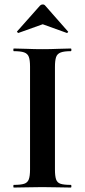

<svg xmlns="http://www.w3.org/2000/svg" viewBox="-20 -843 382 863"><path d="M227 -81Q227 -52 232 -37Q237 -22 252 -17Q267 -12 298 -12Q301 -12 301 -6Q301 0 298 0Q272 0 240 -1Q208 -2 170 -2Q134 -2 101 -1Q68 0 42 0Q40 0 40 -6Q40 -12 42 -12Q73 -12 88.5 -17Q104 -22 109.5 -37Q115 -52 115 -81V-544Q115 -573 109.5 -587.5Q104 -602 88.5 -607.5Q73 -613 42 -613Q40 -613 40 -619Q40 -625 42 -625Q68 -625 101 -623.5Q134 -622 170 -622Q208 -622 240.5 -623.5Q273 -625 298 -625Q301 -625 301 -619Q301 -613 298 -613Q268 -613 252.5 -607Q237 -601 232 -586Q227 -571 227 -542ZM57 -702 160 -818Q165 -823 172 -823Q179 -823 183 -818L285 -702Q288 -701 285 -697.5Q282 -694 280 -695L172 -734L63 -695Q62 -694 58.5 -697.5Q55 -701 57 -702Z"/></svg>

Font: Cormorant
Style: Bold
Weight: 700
Designer: Christian Thalmann (Catharsis Fonts)
Foundry: Catharsis Fonts
Version: Version 4.000